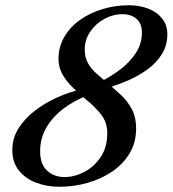

<svg xmlns="http://www.w3.org/2000/svg" viewBox="-20 -700 658 732"><path d="M206 12Q158 12 117.5 -3.5Q77 -19 52 -50Q27 -81 27 -128Q27 -173 50.5 -210.5Q74 -248 113 -278Q152 -308 198 -328.5Q244 -349 288 -359L311 -335Q262 -316 221.5 -285.5Q181 -255 157 -214Q133 -173 133 -123Q133 -74 159.5 -49.5Q186 -25 226 -25Q264 -25 301.5 -44.5Q339 -64 364 -101.5Q389 -139 389 -192Q389 -235 363.5 -266Q338 -297 304 -324Q281 -344 257.5 -366.5Q234 -389 218.5 -416Q203 -443 203 -475Q203 -521 225 -559Q247 -597 285 -624Q323 -651 371.5 -665.5Q420 -680 472 -680Q512 -680 545.5 -667Q579 -654 598.5 -629Q618 -604 618 -570Q618 -528 598 -495Q578 -462 545 -437.5Q512 -413 473 -395.5Q434 -378 396 -367L368 -391Q404 -409 439 -435.5Q474 -462 497.5 -497.5Q521 -533 521 -575Q521 -610 500.5 -628Q480 -646 446 -646Q412 -646 379 -628.5Q346 -611 324.5 -580Q303 -549 303 -511Q303 -482 315 -460Q327 -438 347 -420.5Q367 -403 390 -383Q415 -362 440.5 -338.5Q466 -315 482.5 -284Q499 -253 499 -211Q499 -157 474.5 -116Q450 -75 408.5 -46.5Q367 -18 314.5 -3Q262 12 206 12Z"/></svg>

Font: Ibarra Real Nova Medium
Style: Italic
Weight: 500
Italic angle: -22°
Designer: Jose Maria Ribagorda & Octavio Pardo
Foundry: Octavio Pardo
Version: Version 2.000